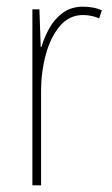

<svg xmlns="http://www.w3.org/2000/svg" viewBox="-20 -648 336 575"><path d="M229 -628Q243 -628 257.5 -625.5Q272 -623 285 -617L277 -593Q268 -597 255.5 -600Q243 -603 229 -603Q187 -603 159 -569.5Q131 -536 117 -484Q103 -432 103 -376V-93H77V-620H98L102 -507H104Q112 -535 127.5 -563Q143 -591 168 -609.5Q193 -628 229 -628Z"/></svg>

Font: Noto Sans Kannada UI Condensed Thin
Style: Regular
Weight: 100
Width: 3
Designer: Jelle Bosma - Monotype Design Team
Foundry: Monotype Imaging Inc.
Version: Version 2.005; ttfautohint (v1.8.4.7-5d5b)